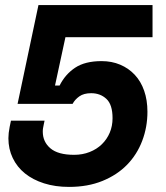

<svg xmlns="http://www.w3.org/2000/svg" viewBox="-20 -720 652 754"><path d="M49 -312 131 -700H579V-574H237L196 -384H214Q236 -428 275 -454Q314 -480 379 -480Q419 -480 452 -466Q485 -452 509 -426.5Q533 -401 546 -364Q559 -327 559 -281Q559 -221 538.5 -167Q518 -113 479 -73Q440 -33 382.5 -9.5Q325 14 251 14Q197 14 153 0Q109 -14 78 -39Q47 -64 30 -99.5Q13 -135 13 -177Q13 -197 18 -222L23 -246H155L152 -232Q150 -222 149 -216.5Q148 -211 148 -203Q148 -163 178 -137.5Q208 -112 271 -112Q304 -112 332 -123Q360 -134 380 -153.5Q400 -173 411 -199Q422 -225 422 -256Q422 -309 398 -331.5Q374 -354 338 -354Q309 -354 291.5 -341.5Q274 -329 265 -312Z"/></svg>

Font: Space Mono
Style: Bold Italic
Weight: 700
Italic angle: -12°
Monospace: yes
Designer: Colophon Foundry / Benjamin Critton
Foundry: Colophon Foundry
Version: Version 1.000;PS 1.000;hotconv 1.0.81;makeotf.lib2.5.63406